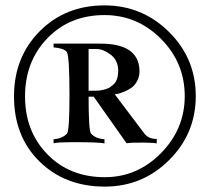

<svg xmlns="http://www.w3.org/2000/svg" viewBox="-20 -677 779 713"><path d="M707 -320Q707 -181 608 -82.5Q509 16 369 16Q222 16 127 -77Q32 -170 32 -319Q32 -465 127.5 -561Q223 -657 368 -657Q508 -657 607.5 -558.5Q707 -460 707 -320ZM666 -320Q666 -444 578 -532.5Q490 -621 368 -621Q239 -621 156 -535Q73 -449 73 -319Q73 -189 156 -104Q239 -19 369 -19Q490 -19 578 -108.5Q666 -198 666 -320ZM562 -144Q556 -147 513 -147.5Q470 -148 450 -145L328 -318H309Q309 -192 318 -181Q335 -162 368 -160V-144Q355 -149 260 -149Q193 -149 179 -145V-160Q211 -162 229 -181Q238 -192 238 -326Q238 -470 228 -484Q217 -498 179 -501V-515H353Q494 -515 498 -417Q499 -395 490 -377.5Q481 -360 468 -351Q455 -342 440 -336Q425 -330 416.5 -328.5Q408 -327 406 -327L517 -180Q532 -161 562 -161ZM419 -416Q418 -454 390.5 -474.5Q363 -495 339 -495H309V-340Q310 -340 318 -340Q326 -340 330.5 -340Q335 -340 344 -340.5Q353 -341 359 -342.5Q365 -344 374 -346.5Q383 -349 388.5 -353Q394 -357 400.5 -362.5Q407 -368 411 -375.5Q415 -383 417 -393.5Q419 -404 419 -416Z"/></svg>

Font: GFS Artemisia
Style: Regular
Weight: 400
Designer: Takis Katsoulidis and George D. Matthiopoulos
Foundry: Takis Katsoulidis and George D. Matthiopoulos
Version: Version 1.0